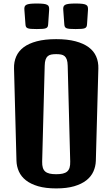

<svg xmlns="http://www.w3.org/2000/svg" viewBox="-20 -1050 630 1076"><path d="M58.6 -666.5Q57.6 -703.1 70.8 -733.4Q84 -763.7 112.5 -785.2Q141.1 -806.6 186.3 -818.6Q231.4 -830.6 294.9 -830.6Q357.9 -830.6 403.1 -818.6Q448.2 -806.6 477.1 -785.2Q505.9 -763.7 519 -733.4Q532.2 -703.1 531.2 -666.5L517.1 -148.9Q516.1 -117.2 503.4 -88.9Q490.7 -60.5 464.1 -39.6Q437.5 -18.6 395.8 -6.3Q354 5.9 294.9 5.9Q235.8 5.9 193.8 -6.3Q151.9 -18.6 125.2 -39.6Q98.6 -60.5 85.9 -88.9Q73.2 -117.2 72.3 -148.9ZM216.3 -144.5Q215.8 -124 220 -110.4Q224.1 -96.7 233.6 -88.6Q243.2 -80.6 258.3 -77.1Q273.4 -73.7 294.9 -73.7Q316.4 -73.7 331.5 -77.1Q346.7 -80.6 356.2 -88.6Q365.7 -96.7 369.9 -110.4Q374 -124 373.5 -144.5L359.4 -681.6Q358.9 -703.1 354.5 -715.8Q350.1 -728.5 342 -735.4Q334 -742.2 322.3 -744.4Q310.5 -746.6 294.9 -746.6Q279.3 -746.6 267.6 -744.4Q255.9 -742.2 247.8 -735.4Q239.7 -728.5 235.4 -715.8Q231 -703.1 230.5 -681.6ZM403.8 -887.2Q383.3 -887.2 371.1 -888.2Q358.9 -889.2 352.3 -892.1Q345.7 -895 343.3 -900.4Q340.8 -905.8 340.3 -915L334.5 -994.6Q333.5 -1004.9 335.7 -1012Q337.9 -1019 345.2 -1022.9Q352.5 -1026.9 366.5 -1028.6Q380.4 -1030.3 403.8 -1030.3Q427.2 -1030.3 441.2 -1028.6Q455.1 -1026.9 462.4 -1022.9Q469.7 -1019 471.7 -1012Q473.6 -1004.9 473.1 -994.6L467.8 -915Q467.3 -905.8 464.8 -900.4Q462.4 -895 455.8 -892.1Q449.2 -889.2 436.8 -888.2Q424.3 -887.2 403.8 -887.2ZM186 -887.2Q165.5 -887.2 153.3 -888.2Q141.1 -889.2 134.5 -892.1Q127.9 -895 125.5 -900.4Q123 -905.8 122.6 -915L116.7 -994.6Q115.7 -1004.9 117.9 -1012Q120.1 -1019 127.4 -1022.9Q134.8 -1026.9 148.7 -1028.6Q162.6 -1030.3 186 -1030.3Q209.5 -1030.3 223.4 -1028.6Q237.3 -1026.9 244.6 -1022.9Q252 -1019 253.9 -1012Q255.9 -1004.9 255.4 -994.6L250 -915Q249.5 -905.8 247.1 -900.4Q244.6 -895 238 -892.1Q231.4 -889.2 219 -888.2Q206.5 -887.2 186 -887.2Z"/></svg>

Font: Denk One
Style: Regular
Weight: 400
Designer: Irina Smirnova
Foundry: Irina Smirnova
Version: Version 1.002